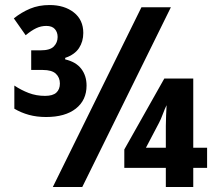

<svg xmlns="http://www.w3.org/2000/svg" viewBox="-20 -743 854 763"><path d="M190 0 542 -714H659L307 0ZM163 -278Q126 -278 95 -286.5Q64 -295 37 -311V-403Q64 -385 94 -373.5Q124 -362 159 -362Q190 -362 204 -375Q218 -388 218 -411Q218 -435 202 -450Q186 -465 150 -465H104V-543H142Q179 -543 194 -558.5Q209 -574 209 -596Q209 -615 198 -627.5Q187 -640 164 -640Q143 -640 124 -631Q105 -622 82 -603L35 -670Q65 -694 99.5 -708.5Q134 -723 177 -723Q236 -723 273.5 -693.5Q311 -664 311 -612Q311 -578 294 -552Q277 -526 239 -513V-507Q282 -497 303 -469.5Q324 -442 324 -403Q324 -345 281.5 -311.5Q239 -278 163 -278ZM639 0V-76H474V-149L633 -431H748V-156H803V-76H748V0ZM560 -156H639V-242Q639 -262 640 -283.5Q641 -305 642 -325Q635 -311 627 -289.5Q619 -268 612 -255Z"/></svg>

Font: Noto Sans Display SemiCondensed
Style: Regular
Weight: 400
Width: 4
Version: Version 2.003